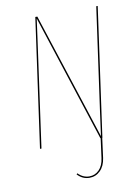

<svg xmlns="http://www.w3.org/2000/svg" viewBox="-95 -744 728 1000"><g transform="rotate(-10 269.0 -244.0)"><path d="M485.4 -680.7H493.2L397.9 0H397L383.3 104Q377.4 146 353.5 169.7Q329.6 193.4 296.4 193.4Q259.3 193.4 232.4 164.1L237.3 159.2Q263.2 186 296.9 186Q326.7 186 348.1 164.6Q369.6 143.1 375 103L388.7 0H387.2L168.9 -671.4Q162.6 -623 151.4 -543L75.7 0H67.9L163.1 -680.7H173.8L392.1 -9.8Q401.9 -83.5 412.1 -156.7Z"/></g></svg>

Font: Fira Sans Compressed Eight
Style: Italic
Weight: 100
Width: 3
Italic angle: -8°
Designer: Carrois Corporate & Edenspiekermann AG
Foundry: Carrois Corporate GbR & Edenspiekermann AG
Version: Version 4.203;PS 004.203;hotconv 1.0.88;makeotf.lib2.5.64775